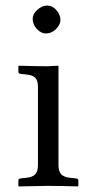

<svg xmlns="http://www.w3.org/2000/svg" viewBox="-20 -667 321 689"><path d="M189.9 -429.2V-74.2Q189.9 -52.2 199.5 -41.7Q209 -31.2 232.9 -28.8L252 -26.9Q261.2 -25.9 261.2 -19V0L258.8 2Q189.9 0 150.9 0L47.9 2L45.9 0V-19Q45.9 -25.9 54.2 -26.9L73.2 -28.8Q97.2 -31.2 106.7 -41.7Q116.2 -52.2 116.2 -74.2V-356Q116.2 -377.4 106.9 -387.5Q97.7 -397.5 73.2 -399.9L54.2 -401.9Q45.9 -402.8 45.9 -410.2V-429.2L47.9 -431.2Q115.7 -429.2 150.9 -429.2L188 -431.2ZM97.2 -599.1Q97.2 -616.7 114 -631.8Q130.9 -647 148.9 -647Q168.5 -647 182.6 -630.6Q196.8 -614.3 196.8 -595.2Q196.8 -578.6 180.9 -562.7Q165 -546.9 145 -546.9Q127 -546.9 112.1 -563.2Q97.2 -579.6 97.2 -599.1Z"/></svg>

Font: Linux Libertine Display G
Style: Regular
Weight: 400
Designer: Philipp H. Poll
Foundry: Philipp H. Poll
Version: Version 5.0.9